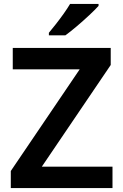

<svg xmlns="http://www.w3.org/2000/svg" viewBox="-20 -958 627 978"><path d="M553 0H35V-87L386 -605H45V-714H544V-627L193 -109H553ZM482 -928Q465 -909 434.5 -880.5Q404 -852 371 -824Q338 -796 313 -778H229V-791Q244 -809 264.5 -835Q285 -861 304.5 -888.5Q324 -916 337 -938H482Z"/></svg>

Font: Noto Sans Meetei Mayek SemiBold
Style: Regular
Weight: 600
Designer: Monotype Design Team and Neelakash Kshetrimayum
Foundry: Monotype Imaging Inc.
Version: Version 2.002; ttfautohint (v1.8.4.7-5d5b)